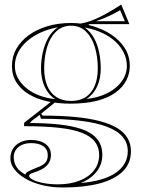

<svg xmlns="http://www.w3.org/2000/svg" viewBox="-20 -617 648 852"><path d="M260 215Q208 215 165 204Q122 193 91 174.5Q60 156 43 133Q26 110 26 86Q26 61 38 42.5Q50 24 71 14Q92 4 117 4Q158 4 182 22Q206 40 206 69Q206 92 196.5 106.5Q187 121 172.5 130Q158 139 143 144Q128 149 118.5 153Q109 157 109 163Q109 172 126.5 181Q144 190 173.5 195.5Q203 201 237 201Q292 201 333.5 184.5Q375 168 397.5 138.5Q420 109 420 71Q420 37 401.5 12.5Q383 -12 344 -27.5Q305 -43 241 -50Q177 -57 87 -57V-72L216 -173L227 -165L163 -113L169 -104Q249 -104 312.5 -98Q376 -92 423 -79.5Q470 -67 500.5 -48.5Q531 -30 546 -4Q561 22 561 54Q561 109 524 144.5Q487 180 419.5 197.5Q352 215 260 215ZM292 -157Q239 -157 192 -167Q145 -177 109.5 -198Q74 -219 53.5 -250.5Q33 -282 33 -324Q33 -366 53 -401Q73 -436 108.5 -461.5Q144 -487 191.5 -501Q239 -515 295 -515Q344 -515 390.5 -501.5Q437 -488 474.5 -463Q512 -438 534 -403Q556 -368 556 -324Q556 -291 540.5 -260.5Q525 -230 493 -206.5Q461 -183 411 -170Q361 -157 292 -157ZM295 -169Q334 -169 360 -186Q386 -203 400 -235.5Q414 -268 414 -313Q414 -365 401 -408Q388 -451 361.5 -477Q335 -503 295 -503Q256 -503 229 -477Q202 -451 189 -408Q176 -365 176 -313Q176 -269 189.5 -236.5Q203 -204 230 -186.5Q257 -169 295 -169ZM374 -493 315 -510Q337 -511 361 -517.5Q385 -524 408 -534.5Q431 -545 451.5 -556.5Q472 -568 489 -578.5Q506 -589 518 -597L554 -510H374ZM93 158Q93 151 104 144.5Q115 138 143 127Q162 121 177 109Q192 97 192 72Q192 46 172.5 32Q153 18 117 18Q83 18 62 35.5Q41 53 41 80Q41 92 44 103Q47 114 53.5 124Q60 134 70 142.5Q80 151 93 158ZM338 195Q387 191 426 180Q465 169 492 151Q519 133 533 108.5Q547 84 547 54Q547 17 524 -10Q501 -37 453.5 -55Q406 -73 333.5 -81.5Q261 -90 162 -90L156 -107L121 -81L113 -71Q181 -71 239.5 -65Q298 -59 341.5 -44.5Q385 -30 409.5 -2Q434 26 434 71Q434 113 408 145.5Q382 178 338 195ZM225 -177Q194 -197 178 -232.5Q162 -268 162 -313Q162 -350 170 -385Q178 -420 194 -449Q210 -478 237 -496Q193 -488 158 -471.5Q123 -455 98 -432.5Q73 -410 59.5 -382.5Q46 -355 46 -324Q46 -295 59.5 -270.5Q73 -246 97 -226Q121 -206 154 -193.5Q187 -181 225 -177ZM364 -178Q403 -182 435.5 -194.5Q468 -207 492 -226.5Q516 -246 529.5 -271Q543 -296 543 -324Q543 -354 530 -381.5Q517 -409 492.5 -432Q468 -455 433.5 -471Q399 -487 356 -495Q382 -476 397.5 -447.5Q413 -419 420 -384.5Q427 -350 427 -313Q427 -268 411 -233Q395 -198 364 -178ZM406 -523H534L513 -572Q494 -560 466 -547Q438 -534 406 -523Z"/></svg>

Font: Kalnia Glaze Thin Medium
Style: Regular
Weight: 500
Version: Version 1.110